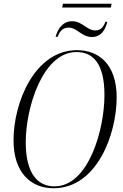

<svg xmlns="http://www.w3.org/2000/svg" viewBox="-20 -991 656 1022"><path d="M311 -951H570L574 -971H315ZM276 -795H287C296 -820 311 -844 345 -844C391 -844 414 -794 469 -794C518 -794 541 -832 551 -875H541C532 -850 518 -829 487 -829C442 -829 419 -878 364 -878C314 -878 287 -837 276 -795ZM265 11C497 11 601 -279 601 -472C601 -653 502 -724 390 -724C166 -724 52 -448 52 -244C52 -71 145 11 265 11ZM270 1C183 1 117 -64 117 -234C117 -421 209 -714 387 -714C476 -714 536 -652 536 -485C536 -300 451 1 270 1Z"/></svg>

Font: Noto Serif Display Condensed Light
Style: Italic
Weight: 300
Width: 3
Italic angle: -12°
Designer: Monotype Design Team
Foundry: Monotype Imaging Inc.
Version: Version 2.009